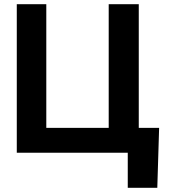

<svg xmlns="http://www.w3.org/2000/svg" viewBox="-20 -727 805 914"><path d="M728.8 167H588.2V0H538.9V-118.4H737.5ZM59.9 -707H200.4V-118.2H497.5V-707H640.6V0H59.9Z"/></svg>

Font: Pretendard Std Variable
Style: Regular
Weight: 400
Designer: Base glyphs from Inter by Rasmus Andersson; Hangeul glyphs from Noto Sans CJK(Source Han Sans) by Jang Soo-young and Kan
Foundry: Kil Hyung-jin
Version: Version 1.309;Glyphs 3.2 (3225)